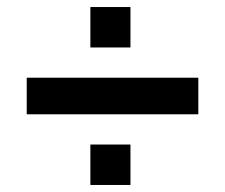

<svg xmlns="http://www.w3.org/2000/svg" viewBox="-20 -560 640 546"><path d="M237 -425V-540H351V-425ZM56 -235V-339H544V-235ZM237 -34V-149H351V-34Z"/></svg>

Font: Nunito Sans ExtraBold
Style: Regular
Weight: 800
Designer: Vernon Adams
Foundry: Vernon Adams
Version: Version 3.101; ttfautohint (v1.8.4.7-5d5b);gftools[0.9.27]